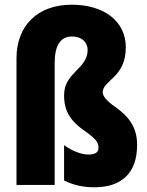

<svg xmlns="http://www.w3.org/2000/svg" viewBox="-20 -785 626 815"><path d="M514 -584C514 -697 419 -765 285 -765C140 -765 50 -677 50 -537V0H212V-517C212 -592 237 -630 285 -630C331 -630 352 -602 352 -573C352 -492 252 -478 252 -381C252 -335 262 -284 333 -234C387 -196 398 -182 398 -157C398 -140 386 -129 356 -129C325 -129 286 -144 252 -169V-19C295 3 340 10 380 10C497 10 562 -51 562 -170C562 -246 526 -291 468 -332C431 -358 416 -378 416 -393C416 -445 514 -455 514 -584Z"/></svg>

Font: Noto Sans Armenian ExtraCondensed Black
Style: Regular
Weight: 900
Width: 2
Designer: Monotype Design Team
Foundry: Monotype Imaging Inc.
Version: Version 2.008